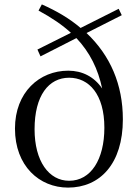

<svg xmlns="http://www.w3.org/2000/svg" viewBox="-20 -837 634 872"><path d="M294 -16C202 -16 137 -105 137 -250C137 -403 201 -484 294 -484C384 -484 454 -409 454 -257C454 -113 393 -16 294 -16ZM164 -581 327 -664C389 -598 425 -524 444 -435C408 -488 354 -516 290 -516C159 -516 48 -418 48 -253C48 -83 159 15 289 15C434 15 538 -93 538 -295C538 -453 481 -585 373 -687L533 -768L519 -797L346 -710C297 -752 238 -787 170 -817L155 -789C214 -757 263 -724 302 -688L150 -612Z"/></svg>

Font: Source Han Serif CN
Style: Regular
Weight: 400
Designer: Ryoko NISHIZUKA 西塚涼子 (kana & ideographs); Frank Grießhammer (Latin, Greek & Cyrillic); Wenlong ZHANG 张文龙 (bopomofo); San
Foundry: Adobe
Version: Version 2.003;hotconv 1.1.1;makeotfexe 2.6.0